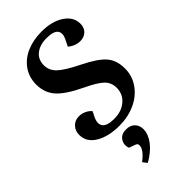

<svg xmlns="http://www.w3.org/2000/svg" viewBox="-310 -802 1172 1172"><g transform="rotate(-45 275.5 -216.0)"><path d="M520 -209Q520 -145 483.6 -93.5Q447.3 -42 385.5 -13.9Q323.7 14.2 249 14.2Q155.3 14.2 95.2 -21.7Q35.2 -57.6 35.2 -120.1Q35.2 -154.8 57.4 -178.5Q79.6 -202.1 115.2 -202.1Q138.2 -202.1 160.2 -191.9Q182.1 -181.6 195.8 -165L179.2 -131.8Q157.7 -87.4 177 -62.7Q196.3 -38.1 255.9 -38.1Q318.8 -38.1 359.9 -72.5Q400.9 -106.9 400.9 -162.1Q400.9 -206.5 370.8 -236.3Q340.8 -266.1 257.8 -305.2Q150.9 -356.4 108.9 -404.8Q66.9 -453.1 66.9 -522.9Q66.9 -586.9 101.1 -634.3Q135.3 -681.6 191.9 -705.3Q248.5 -729 318.8 -729Q407.7 -729 464.4 -691.7Q521 -654.3 521 -594.2Q521 -561 500 -540.5Q479 -520 444.8 -520Q423.8 -520 402.1 -528.8Q380.4 -537.6 367.2 -550.8L388.2 -592.8Q397.5 -611.8 398.2 -627Q398.9 -642.1 391.1 -654.1Q383.3 -666 363.5 -672.6Q343.8 -679.2 313 -679.2Q253.9 -679.2 218.5 -651.1Q183.1 -623 183.1 -573.2Q183.1 -529.3 216.8 -496.3Q250.5 -463.4 346.2 -416Q444.3 -367.7 482.2 -324Q520 -280.3 520 -209ZM210.9 296.9 189 269Q251 222.2 251 185.1Q251 176.3 246.8 171.4Q242.7 166.5 231 163.1L194.8 149.9Q182.1 116.2 200.4 87.2Q218.8 58.1 261.2 58.1Q297.4 58.1 317.6 78.9Q337.9 99.6 337.9 132.8Q337.9 175.3 304.7 218.8Q271.5 262.2 210.9 296.9Z"/></g></svg>

Font: Literata SemiBold
Style: Italic
Weight: 650
Italic angle: -2.39999°
Designer: Latin by Veronika Burian and Jose Scaglione. Greek by Irene Vlachou. Cyrillic by Vera Evstafieva
Foundry: TypeTogether
Version: Version 3.021